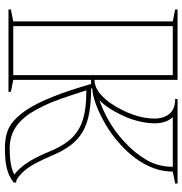

<svg xmlns="http://www.w3.org/2000/svg" viewBox="0 -748 763 804"><g transform="rotate(90 382.0 -346.5)"><path d="M603 15Q565 15 537 6.5Q509 -2 486 -22.5Q463 -43 439 -78Q426 -98 413 -124Q400 -150 386.5 -183.5Q373 -217 359.5 -257.5Q346 -298 332 -346H315V-20L365 -10V0H20V-10L70 -20V-688L20 -698V-708H315V-360Q321 -360 327 -361Q333 -362 339 -364Q359 -371 377.5 -387.5Q396 -404 412.5 -427.5Q429 -451 442 -478Q453 -500 461 -523Q469 -546 473 -568.5Q477 -591 477 -611Q477 -649 457.5 -673.5Q438 -698 395 -698V-708H749V-698L699 -688Q699 -645 684 -606Q669 -567 644 -533Q619 -499 588 -471Q547 -433 500.5 -406Q454 -379 414 -365Q374 -351 351 -351V-346Q410 -346 454 -338Q498 -330 530 -312Q562 -294 586 -263.5Q610 -233 629 -189Q648 -144 663.5 -115Q679 -86 694.5 -68Q710 -50 727 -38Q736 -32 745 -32V-22Q722 -4 697 3.5Q672 11 648 13Q624 15 603 15ZM471 -688Q485 -673 491 -653.5Q497 -634 497 -611Q497 -590 492.5 -565.5Q488 -541 480 -516.5Q472 -492 460 -469Q448 -444 433 -421Q418 -398 400 -381Q438 -393 485 -419.5Q532 -446 575 -486Q620 -527 649.5 -577Q679 -627 679 -688ZM359 -326Q377 -269 392.5 -224.5Q408 -180 424 -147Q440 -114 456 -89Q476 -60 498 -41.5Q520 -23 546 -14Q572 -5 603 -5Q674 -5 711 -24Q709 -26 706.5 -28.5Q704 -31 701 -33Q685 -47 669.5 -68Q654 -89 639.5 -117.5Q625 -146 611 -181Q588 -235 557 -266.5Q526 -298 480 -312Q434 -326 365 -326ZM90 -20H295V-688H90Z"/></g></svg>

Font: Kalnia Glaze Thin
Style: Bold
Weight: 700
Version: Version 1.110